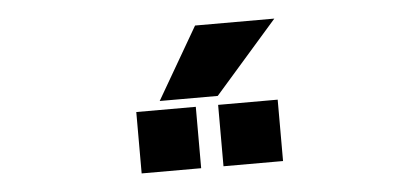

<svg xmlns="http://www.w3.org/2000/svg" viewBox="-36 -1031 1072 502"><g transform="rotate(-5 500.0 -779.5)"><path d="M317.4 -592.8V-753.9H473.6V-592.8ZM532.2 -592.8V-753.9H688.5V-592.8ZM490.2 -965.8H698.2L533.2 -777.3H380.9Z"/></g></svg>

Font: Gen Shin Gothic Monospace Heavy
Style: Bold
Weight: 800
Designer: [Source Han Sans]
Ryoko NISHIZUKA  (kana & ideographs); Paul D. Hunt (Latin, Greek & Cyrillic); Wenlong ZHANG  (bopomofo
Version: Version 1.002.20150607